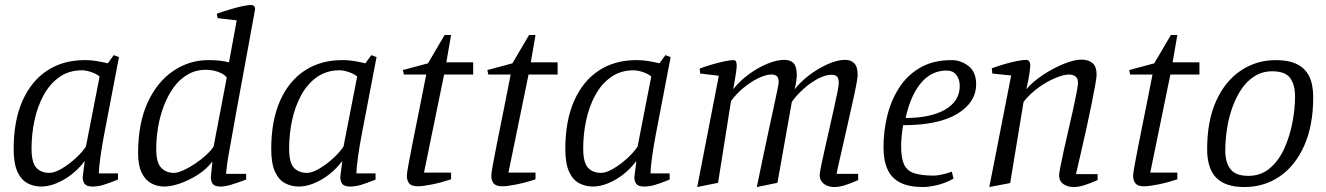

<svg xmlns="http://www.w3.org/2000/svg" viewBox="-20 -744 5340 773"><path d="M146 7Q116 7 90.5 -6.5Q65 -20 50 -53Q35 -86 35 -144Q35 -258 70.5 -338Q106 -418 170 -460Q234 -502 321 -502Q349 -502 376 -497Q403 -492 414 -489L438 -522L459 -514L399 -201Q390 -154 384 -110Q378 -66 378 -46H455V-21Q415 -5 394 1Q373 7 353 7Q329 7 321 -3.5Q313 -14 313 -30Q313 -33 315 -48Q317 -63 319 -78Q321 -93 321 -96Q298 -65 268.5 -42Q239 -19 207 -6Q175 7 146 7ZM179 -48Q199 -48 227.5 -64.5Q256 -81 283.5 -106Q311 -131 326 -154L381 -436Q368 -447 347 -454Q326 -461 310 -461Q258 -461 219.5 -434Q181 -407 156 -361.5Q131 -316 119 -260Q107 -204 107 -146Q107 -90 126 -69Q145 -48 179 -48Z M642 7Q612 7 588 -6.5Q564 -20 550 -49.5Q536 -79 536 -126Q536 -249 575 -332.5Q614 -416 678.5 -459Q743 -502 818 -502Q847 -502 866.5 -499.5Q886 -497 902 -493L933 -662L856 -671L853 -689Q882 -699 909 -707Q936 -715 958 -719.5Q980 -724 991 -724Q998 -724 1002.5 -720Q1007 -716 1007 -708Q1007 -706 1002 -679Q997 -652 989 -608Q981 -564 971 -509.5Q961 -455 950.5 -398.5Q940 -342 930.5 -289.5Q921 -237 914 -197Q910 -172 906 -152Q902 -132 898 -107.5Q894 -83 890 -44H971V-21Q930 -6 908 0.5Q886 7 869 7Q845 7 837 -3Q829 -13 829 -30Q829 -32 830.5 -46.5Q832 -61 833.5 -76Q835 -91 835 -94Q812 -63 776.5 -40.5Q741 -18 705 -5.5Q669 7 642 7ZM681 -48Q695 -48 717.5 -58Q740 -68 764 -84Q788 -100 808.5 -118.5Q829 -137 840 -154L893 -432Q882 -446 858.5 -454.5Q835 -463 809 -463Q768 -463 735.5 -444Q703 -425 679.5 -392.5Q656 -360 640 -318.5Q624 -277 616.5 -232Q609 -187 609 -143Q609 -90 628.5 -69Q648 -48 681 -48Z M1183 7Q1153 7 1127.5 -6.5Q1102 -20 1087 -53Q1072 -86 1072 -144Q1072 -258 1107.5 -338Q1143 -418 1207 -460Q1271 -502 1358 -502Q1386 -502 1413 -497Q1440 -492 1451 -489L1475 -522L1496 -514L1436 -201Q1427 -154 1421 -110Q1415 -66 1415 -46H1492V-21Q1452 -5 1431 1Q1410 7 1390 7Q1366 7 1358 -3.5Q1350 -14 1350 -30Q1350 -33 1352 -48Q1354 -63 1356 -78Q1358 -93 1358 -96Q1335 -65 1305.5 -42Q1276 -19 1244 -6Q1212 7 1183 7ZM1216 -48Q1236 -48 1264.5 -64.5Q1293 -81 1320.5 -106Q1348 -131 1363 -154L1418 -436Q1405 -447 1384 -454Q1363 -461 1347 -461Q1295 -461 1256.5 -434Q1218 -407 1193 -361.5Q1168 -316 1156 -260Q1144 -204 1144 -146Q1144 -90 1163 -69Q1182 -48 1216 -48Z M1662 6Q1637 6 1627.5 -5.5Q1618 -17 1618 -37Q1618 -45 1623.5 -76Q1629 -107 1638 -152.5Q1647 -198 1657.5 -250Q1668 -302 1678 -352.5Q1688 -403 1696 -444H1606L1602 -462L1703 -489L1770 -603H1796L1777 -493H1885V-444H1768L1687 -49H1796V-22Q1753 -8 1717 -1Q1681 6 1662 6Z M2002 6Q1977 6 1967.5 -5.5Q1958 -17 1958 -37Q1958 -45 1963.5 -76Q1969 -107 1978 -152.5Q1987 -198 1997.5 -250Q2008 -302 2018 -352.5Q2028 -403 2036 -444H1946L1942 -462L2043 -489L2110 -603H2136L2117 -493H2225V-444H2108L2027 -49H2136V-22Q2093 -8 2057 -1Q2021 6 2002 6Z M2367 7Q2337 7 2311.5 -6.5Q2286 -20 2271 -53Q2256 -86 2256 -144Q2256 -258 2291.5 -338Q2327 -418 2391 -460Q2455 -502 2542 -502Q2570 -502 2597 -497Q2624 -492 2635 -489L2659 -522L2680 -514L2620 -201Q2611 -154 2605 -110Q2599 -66 2599 -46H2676V-21Q2636 -5 2615 1Q2594 7 2574 7Q2550 7 2542 -3.5Q2534 -14 2534 -30Q2534 -33 2536 -48Q2538 -63 2540 -78Q2542 -93 2542 -96Q2519 -65 2489.5 -42Q2460 -19 2428 -6Q2396 7 2367 7ZM2400 -48Q2420 -48 2448.5 -64.5Q2477 -81 2504.5 -106Q2532 -131 2547 -154L2602 -436Q2589 -447 2568 -454Q2547 -461 2531 -461Q2479 -461 2440.5 -434Q2402 -407 2377 -361.5Q2352 -316 2340 -260Q2328 -204 2328 -146Q2328 -90 2347 -69Q2366 -48 2400 -48Z M2787 9 2874 -439 2799 -448 2797 -468Q2824 -478 2850.5 -485.5Q2877 -493 2898.5 -497.5Q2920 -502 2933 -502Q2937 -502 2940 -500Q2943 -498 2944.5 -493Q2946 -488 2946 -479Q2946 -472 2943.5 -453.5Q2941 -435 2937.5 -415.5Q2934 -396 2932 -385Q2957 -417 2993.5 -444Q3030 -471 3068.5 -487Q3107 -503 3137 -503Q3163 -503 3175.5 -489Q3188 -475 3188 -440Q3188 -435 3186 -418.5Q3184 -402 3179 -384Q3202 -414 3237.5 -441Q3273 -468 3312 -485.5Q3351 -503 3383 -503Q3406 -503 3419.5 -489Q3433 -475 3433 -442Q3433 -432 3427 -400.5Q3421 -369 3411 -325Q3401 -281 3390 -231Q3379 -181 3367.5 -132Q3356 -83 3348 -44H3435V-19Q3406 -6 3382.5 1.5Q3359 9 3339 9Q3322 9 3308.5 3Q3295 -3 3287.5 -14Q3280 -25 3280 -38Q3280 -47 3285.5 -74.5Q3291 -102 3300 -141Q3309 -180 3318.5 -223Q3328 -266 3337 -305.5Q3346 -345 3351.5 -373Q3357 -401 3357 -410Q3357 -429 3349.5 -436Q3342 -443 3328 -443Q3303 -443 3273 -427Q3243 -411 3215 -386Q3187 -361 3168 -334L3110 -8L3027 9Q3039 -49 3051 -107Q3063 -165 3074.5 -217.5Q3086 -270 3095 -312Q3104 -354 3109.5 -380.5Q3115 -407 3115 -412Q3115 -431 3107.5 -437.5Q3100 -444 3086 -444Q3063 -444 3032.5 -429Q3002 -414 2973 -390Q2944 -366 2923 -337L2871 -8Z M3696 9Q3640 9 3605 -8.5Q3570 -26 3553.5 -61.5Q3537 -97 3537 -152Q3537 -215 3552 -277Q3567 -339 3599.5 -390Q3632 -441 3684.5 -471.5Q3737 -502 3811 -502Q3849 -502 3879.5 -478Q3910 -454 3910 -405Q3910 -332 3834.5 -286Q3759 -240 3616 -240Q3612 -216 3610 -194Q3608 -172 3608 -155Q3608 -107 3620 -81.5Q3632 -56 3661 -46.5Q3690 -37 3740 -37Q3754 -37 3775.5 -42Q3797 -47 3812 -53L3819 -25Q3785 -6 3752 1.5Q3719 9 3696 9ZM3626 -269Q3727 -269 3785.5 -303Q3844 -337 3844 -398Q3844 -424 3830.5 -442Q3817 -460 3791 -460Q3730 -460 3688 -410Q3646 -360 3626 -269Z M3963 9 4051 -440 3975 -448 3973 -469Q4000 -479 4026.5 -486.5Q4053 -494 4075.5 -498.5Q4098 -503 4111 -503Q4120 -503 4124 -496.5Q4128 -490 4128 -482Q4128 -475 4125.5 -456Q4123 -437 4119 -416.5Q4115 -396 4112 -385Q4139 -416 4180 -443Q4221 -470 4263 -487Q4305 -504 4334 -504Q4362 -504 4378.5 -490Q4395 -476 4395 -443Q4395 -433 4389.5 -402Q4384 -371 4375 -326.5Q4366 -282 4355 -231.5Q4344 -181 4332.5 -132Q4321 -83 4312 -43H4399V-19Q4370 -6 4346 1.5Q4322 9 4304 9Q4278 9 4261 -3Q4244 -15 4244 -39Q4244 -47 4249.5 -74.5Q4255 -102 4263.5 -141Q4272 -180 4282 -222.5Q4292 -265 4300.5 -304Q4309 -343 4314.5 -371.5Q4320 -400 4320 -410Q4320 -430 4309 -437Q4298 -444 4284 -444Q4263 -444 4229 -430Q4195 -416 4160.5 -391Q4126 -366 4101 -334L4047 -7Z M4586 6Q4561 6 4551.5 -5.5Q4542 -17 4542 -37Q4542 -45 4547.5 -76Q4553 -107 4562 -152.5Q4571 -198 4581.5 -250Q4592 -302 4602 -352.5Q4612 -403 4620 -444H4530L4526 -462L4627 -489L4694 -603H4720L4701 -493H4809V-444H4692L4611 -49H4720V-22Q4677 -8 4641 -1Q4605 6 4586 6Z M4990 9Q4913 9 4876.5 -28.5Q4840 -66 4840 -143Q4840 -257 4876 -337Q4912 -417 4975 -459.5Q5038 -502 5117 -502Q5168 -502 5201 -486Q5234 -470 5250.5 -437.5Q5267 -405 5267 -353Q5267 -239 5231 -158Q5195 -77 5132.5 -34Q5070 9 4990 9ZM5006 -36Q5057 -36 5093 -67Q5129 -98 5151 -147Q5173 -196 5183.5 -251.5Q5194 -307 5194 -356Q5194 -402 5174.5 -429.5Q5155 -457 5102 -457Q5062 -457 5030.5 -437Q4999 -417 4977 -383.5Q4955 -350 4940.5 -308.5Q4926 -267 4919.5 -222.5Q4913 -178 4913 -137Q4913 -91 4933.5 -63.5Q4954 -36 5006 -36Z"/></svg>

Font: Manuale Light
Style: Italic
Weight: 300
Italic angle: -11°
Version: Version 1.002